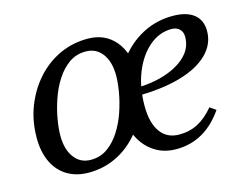

<svg xmlns="http://www.w3.org/2000/svg" viewBox="-76 -613 966 746"><g transform="rotate(-15 407.0 -240.0)"><path d="M198 12Q148 12 111.5 -10Q75 -32 55.5 -73Q36 -114 36 -170Q36 -238 58.5 -296Q81 -354 120.5 -398.5Q160 -443 212.5 -467.5Q265 -492 326 -492Q396 -492 437 -443Q478 -394 478 -310Q478 -243 456.5 -184.5Q435 -126 397 -81.5Q359 -37 308 -12.5Q257 12 198 12ZM218 -34Q256 -34 285 -54.5Q314 -75 335.5 -108.5Q357 -142 370.5 -181.5Q384 -221 390.5 -259Q397 -297 397 -325Q397 -381 372.5 -413.5Q348 -446 306 -446Q268 -446 239 -425.5Q210 -405 188.5 -371.5Q167 -338 153.5 -298.5Q140 -259 133.5 -221.5Q127 -184 127 -155Q127 -100 151.5 -67Q176 -34 218 -34ZM550 12Q501 12 464 -11.5Q427 -35 405.5 -76.5Q384 -118 384 -171Q384 -239 406 -297Q428 -355 466.5 -399Q505 -443 556.5 -467.5Q608 -492 668 -492Q724 -492 753.5 -468.5Q783 -445 783 -401Q783 -348 742.5 -308.5Q702 -269 627.5 -248Q553 -227 451 -227V-258Q520 -258 575 -275.5Q630 -293 662.5 -325Q695 -357 695 -401Q695 -421 683 -432.5Q671 -444 651 -444Q601 -444 560.5 -409Q520 -374 496.5 -315Q473 -256 473 -182Q473 -114 499.5 -77Q526 -40 575 -40Q617 -40 650.5 -57.5Q684 -75 715 -112L739 -95Q665 12 550 12Z"/></g></svg>

Font: Platypi Light Light
Style: Italic
Weight: 300
Italic angle: -13°
Version: Version 1.200